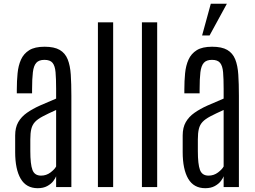

<svg xmlns="http://www.w3.org/2000/svg" viewBox="-20 -988 1345 1014"><path d="M179.2 5.9Q118.7 5.9 89.4 -43.9Q60.1 -93.8 60.1 -185.1V-272.5Q60.1 -314.5 76.4 -343Q92.8 -371.6 122.3 -392.3Q151.9 -413.1 191.2 -430.7Q230.5 -448.2 276.4 -467.3V-519Q276.4 -572.8 273.4 -606.4Q270.5 -640.1 257.6 -656Q244.6 -671.9 214.8 -671.9Q185.5 -671.9 171.6 -656.2Q157.7 -640.6 153.6 -606.2Q149.4 -571.8 149.4 -515.1V-495.1H68.8V-515.1Q68.8 -560.1 72.8 -600.8Q76.7 -641.6 90.8 -673.1Q105 -704.6 134.3 -722.9Q163.6 -741.2 215.3 -741.2Q266.6 -741.2 295.4 -724.4Q324.2 -707.5 337.4 -674.8Q350.6 -642.1 353.8 -593.8Q356.9 -545.4 356.9 -482.4V0H276.4V-57.1Q272.9 -46.9 261.5 -31.7Q250 -16.6 229.5 -5.4Q209 5.9 179.2 5.9ZM196.8 -60.5Q224.6 -60.5 246.6 -77.1Q268.6 -93.8 276.4 -108.9V-407.2Q232.9 -387.7 206.1 -373.5Q179.2 -359.4 165 -344.2Q150.9 -329.1 145.5 -307.4Q140.1 -285.6 140.1 -251.5V-190.4Q140.1 -120.6 151.4 -90.6Q162.6 -60.5 196.8 -60.5Z M497.1 0V-870.1H577.6V0Z M729.5 0V-870.1H810.1V0Z M1064 5.9Q1003.4 5.9 974.1 -43.9Q944.8 -93.8 944.8 -185.1V-272.5Q944.8 -314.5 961.2 -343Q977.5 -371.6 1007.1 -392.3Q1036.6 -413.1 1075.9 -430.7Q1115.2 -448.2 1161.1 -467.3V-519Q1161.1 -572.8 1158.2 -606.4Q1155.3 -640.1 1142.3 -656Q1129.4 -671.9 1099.6 -671.9Q1070.3 -671.9 1056.4 -656.2Q1042.5 -640.6 1038.3 -606.2Q1034.2 -571.8 1034.2 -515.1V-495.1H953.6V-515.1Q953.6 -560.1 957.5 -600.8Q961.4 -641.6 975.6 -673.1Q989.7 -704.6 1019 -722.9Q1048.3 -741.2 1100.1 -741.2Q1151.4 -741.2 1180.2 -724.4Q1209 -707.5 1222.2 -674.8Q1235.4 -642.1 1238.5 -593.8Q1241.7 -545.4 1241.7 -482.4V0H1161.1V-57.1Q1157.7 -46.9 1146.2 -31.7Q1134.8 -16.6 1114.3 -5.4Q1093.8 5.9 1064 5.9ZM1081.5 -60.5Q1109.4 -60.5 1131.3 -77.1Q1153.3 -93.8 1161.1 -108.9V-407.2Q1117.7 -387.7 1090.8 -373.5Q1064 -359.4 1049.8 -344.2Q1035.6 -329.1 1030.3 -307.4Q1024.9 -285.6 1024.9 -251.5V-190.4Q1024.9 -120.6 1036.1 -90.6Q1047.4 -60.5 1081.5 -60.5ZM1047.4 -800.8 1093.3 -968.3H1178.2L1086.9 -800.8Z"/></svg>

Font: Antonio ExtraLight
Style: Regular
Weight: 250
Designer: Vernon Adams
Foundry: Vernon Adams
Version: Version 1.002